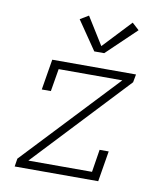

<svg xmlns="http://www.w3.org/2000/svg" viewBox="-84 -825 768 894"><g transform="rotate(10 300.0 -377.5)"><path d="M46 0 52 -38 470 -482H169L151 -375H108L132 -520H528L521 -482L104 -38H405L422 -145H465L441 0ZM318 -592 225 -728 265 -752 346 -622 471 -755 504 -725 365 -592Z"/></g></svg>

Font: Iosevka Etoile XLtObl
Style: Regular
Weight: 200
Italic angle: -9°
Designer: Belleve Invis
Foundry: Belleve Invis
Version: Version 15.5.2; ttfautohint (v1.8.4)